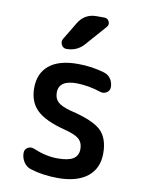

<svg xmlns="http://www.w3.org/2000/svg" viewBox="-87 -826 673 895"><g transform="rotate(10 250.0 -378.0)"><path d="M296.9 -764.6H333Q349.6 -764.6 356.4 -750Q363.3 -735.4 351.6 -722.7L267.6 -627Q235.4 -589.8 184.6 -589.8Q168.9 -589.8 161.1 -604.5Q153.3 -619.1 161.1 -632.8L210.9 -715.8Q240.2 -764.6 296.9 -764.6ZM242.2 -217.8Q147.5 -242.2 107.9 -280.8Q68.4 -319.3 68.4 -384.8Q68.4 -454.1 114.3 -492.2Q160.2 -530.3 250 -530.3Q315.4 -530.3 375 -512.7Q396.5 -506.8 408.2 -489.3Q419.9 -471.7 419.9 -450.2Q419.9 -433.6 405.8 -424.3Q391.6 -415 376 -419.9Q317.4 -439.5 259.8 -440.4Q175.8 -440.4 175.8 -381.8Q175.8 -353.5 193.4 -337.4Q210.9 -321.3 254.9 -309.6Q362.3 -284.2 400.4 -248Q438.5 -211.9 438.5 -139.6Q438.5 -68.4 389.2 -29.3Q339.8 9.8 250 9.8Q178.7 9.8 119.1 -8.8Q97.7 -15.6 85 -35.2Q72.3 -54.7 72.3 -78.1Q72.3 -94.7 86.4 -103.5Q100.6 -112.3 117.2 -105.5Q176.8 -80.1 232.4 -80.1Q284.2 -80.1 307.1 -95.2Q330.1 -110.4 330.1 -141.6Q330.1 -170.9 311.5 -188Q293 -205.1 242.2 -217.8Z"/></g></svg>

Font: Rounded Mgen+ 2m medium
Style: Regular
Weight: 500
Designer: [Source Han Sans]
Ryoko NISHIZUKA  (kana & ideographs); Paul D. Hunt (Latin, Greek & Cyrillic); Wenlong ZHANG  (bopomofo
Version: Version 1.059.20150602